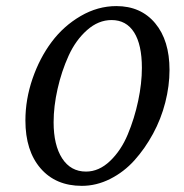

<svg xmlns="http://www.w3.org/2000/svg" viewBox="-20 -602 605 631"><path d="M249 8.8Q163.1 8.8 113.3 -48.8Q63.5 -106.4 63.5 -206.1Q63.5 -275.4 86.9 -343.5Q110.4 -411.6 149.7 -464.1Q189 -516.6 245.1 -549.3Q301.3 -582 362.3 -582Q442.9 -582 490 -525.6Q537.1 -469.2 537.1 -372.1Q537.1 -319.8 523.2 -265.4Q509.3 -210.9 482.9 -162.4Q456.5 -113.8 421.9 -75.2Q387.2 -36.6 342 -13.9Q296.9 8.8 249 8.8ZM262.7 -38.1Q305.2 -38.1 341.6 -72.8Q377.9 -107.4 399.9 -160.2Q421.9 -212.9 434.1 -270.5Q446.3 -328.1 446.3 -378.9Q446.3 -455.1 420.7 -495.6Q395 -536.1 346.7 -536.1Q303.2 -536.1 265.9 -502.9Q228.5 -469.7 205.3 -418.5Q182.1 -367.2 169.2 -309.8Q156.2 -252.4 156.2 -200.2Q156.2 -125 184.3 -81.5Q212.4 -38.1 262.7 -38.1Z"/></svg>

Font: Crimson Pro
Style: Italic
Weight: 400
Italic angle: -12°
Designer: Jacques Le Bailly
Foundry: Baron von Fonthausen
Version: Version 1.003